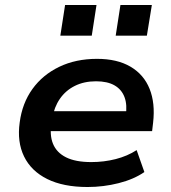

<svg xmlns="http://www.w3.org/2000/svg" viewBox="-20 -740 684 770"><path d="M331 10Q234 10 169.5 -22Q105 -54 76.5 -112.5Q48 -171 59 -249Q69 -326 110 -383Q151 -440 217.5 -472Q284 -504 369 -504Q450 -504 503.5 -472.5Q557 -441 580 -383.5Q603 -326 594 -248L590 -214H161L172 -294H505L484 -275Q491 -319 479.5 -350Q468 -381 439.5 -397.5Q411 -414 365 -414Q317 -414 280 -395.5Q243 -377 220 -343.5Q197 -310 190 -266L187 -250Q178 -199 192.5 -163.5Q207 -128 245 -109Q283 -90 346 -90Q397 -90 444 -102Q491 -114 528 -138L559 -50Q517 -21 456 -5.5Q395 10 331 10ZM444 -597 463 -720H589L569 -597ZM222 -597 241 -720H367L348 -597Z"/></svg>

Font: Nunito Sans 10pt SemiExpanded
Style: Bold Italic
Weight: 700
Width: 6
Italic angle: -9°
Designer: Vernon Adams
Foundry: Vernon Adams
Version: Version 3.101;gftools[0.9.27]